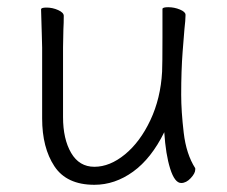

<svg xmlns="http://www.w3.org/2000/svg" viewBox="-20 -500 630 533"><path d="M492 -419Q491 -409 487 -356.5Q483 -304 483 -237Q483 -191 490 -131.5Q497 -72 522 -33Q522 -32 522 -29Q522 -19 509.5 -5.5Q497 8 483 8Q465 8 452.5 -31.5Q440 -71 436 -133Q400 -60 349.5 -23.5Q299 13 242 13Q165 13 131 -38.5Q97 -90 97 -171V-368L96 -406L94 -474Q94 -479 109 -479Q126 -479 141.5 -472Q157 -465 157 -456Q157 -435 156 -419L155 -368V-175Q155 -114 177.5 -75.5Q200 -37 242 -37Q285 -37 327 -71.5Q369 -106 397.5 -166.5Q426 -227 430 -301Q431 -322 431 -395V-475Q431 -480 447 -480Q464 -480 479.5 -473.5Q495 -467 495 -459V-457Q495 -445 492 -419Z"/></svg>

Font: JyunsaiKaai Light
Style: Regular
Weight: 300
Designer: Fontworks Inc.
Version: Version 0.030;April 7, 2024;FontCreator 14.0.0.2901 64-bit